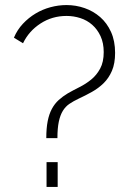

<svg xmlns="http://www.w3.org/2000/svg" viewBox="-20 -739 513 759"><path d="M163 -193Q163 -232 168.5 -260Q174 -288 185 -308.5Q196 -329 212 -343.5Q228 -358 248 -370Q269 -382 294 -394.5Q319 -407 340.5 -424.5Q362 -442 376 -468Q390 -494 390 -533Q390 -569 377.5 -596Q365 -623 344.5 -641Q324 -659 297.5 -667.5Q271 -676 243 -676Q186 -676 140 -646Q94 -616 71 -568L35 -590Q48 -621 70.5 -645Q93 -669 120.5 -685.5Q148 -702 179.5 -710.5Q211 -719 243 -719Q280 -719 314.5 -707Q349 -695 376 -671.5Q403 -648 419 -612.5Q435 -577 435 -530Q435 -488 422.5 -459Q410 -430 389.5 -410Q369 -390 343 -375.5Q317 -361 291 -349Q270 -339 254.5 -328.5Q239 -318 228.5 -301Q218 -284 212.5 -258Q207 -232 207 -193ZM164 0V-98H208V0Z"/></svg>

Font: Oxford Sans
Style: Regular
Weight: 300
Designer: Matt McInerney, Pablo Impallari, Rodrigo Fuenzalida
Foundry: Matt McInerney, Pablo Impallari, Rodrigo Fuenzalida
Version: Version 3.000g; ttfautohint (v1.5) -l 8 -r 28 -G 28 -x 14 -D